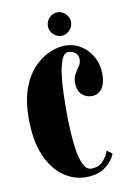

<svg xmlns="http://www.w3.org/2000/svg" viewBox="-79 -718 525 779"><g transform="rotate(-10 183.0 -328.5)"><path d="M211 11Q163.5 11 120.5 -18.8Q77.5 -48.5 50.8 -109.2Q24 -170 24 -263.5Q24 -339.5 43.8 -390.5Q63.5 -441.5 94.2 -472Q125 -502.5 158.2 -516Q191.5 -529.5 218.5 -529.5Q256.5 -529.5 286 -510.5Q315.5 -491.5 332.5 -459.8Q349.5 -428 349.5 -389.5Q349.5 -349 333.2 -329Q317 -309 292.5 -309Q267 -309 250.5 -326Q234 -343 234 -373.5Q234 -394.5 242.8 -409.5Q251.5 -424.5 260.2 -437Q269 -449.5 269 -463Q269 -483 256.8 -492.2Q244.5 -501.5 228.5 -501.5Q211.5 -501.5 201.5 -477.5Q191.5 -453.5 186.8 -416.2Q182 -379 180.8 -339Q179.5 -299 179.5 -267.5Q179.5 -227 181.8 -183.8Q184 -140.5 190 -103.2Q196 -66 208 -42.8Q220 -19.5 239.5 -19.5Q270 -19.5 288.5 -40Q307 -60.5 312.5 -81L334 -64.5Q323 -34.5 292.2 -11.8Q261.5 11 211 11ZM214 -571Q194 -571 179.8 -585.5Q165.5 -600 165.5 -619Q165.5 -639 179.8 -653.5Q194 -668 214 -668Q232 -668 246.5 -653.5Q261 -639 261 -619Q261 -600 246.5 -585.5Q232 -571 214 -571Z"/></g></svg>

Font: Imbue 50pt Black
Style: Regular
Weight: 900
Designer: Tyler Finck
Foundry: Etcetera Type Company
Version: Version 1.102; ttfautohint (v1.8.3)